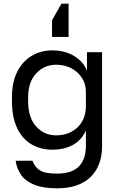

<svg xmlns="http://www.w3.org/2000/svg" viewBox="-20 -814 655 1044"><path d="M290 210Q213 210 165 190Q117 170 94 136Q71 102 65 60H157Q167 92 195 111Q223 130 290 130Q371 130 409 91Q447 52 447 -20V-105Q424 -52 376.5 -26Q329 0 265 0Q200 0 150 -30Q100 -60 72.5 -119Q45 -178 45 -265V-285Q45 -367 73.5 -423.5Q102 -480 151.5 -510Q201 -540 265 -540Q333 -540 383 -509.5Q433 -479 453 -430V-530H535V-20Q535 88 472 149Q409 210 290 210ZM285 -78Q333 -78 369.5 -98Q406 -118 426.5 -153.5Q447 -189 447 -235V-315Q447 -356 426.5 -389Q406 -422 369.5 -442Q333 -462 285 -462Q221 -462 177 -415Q133 -368 133 -285V-265Q133 -174 177 -126Q221 -78 285 -78ZM353 -794V-613H263V-704L314 -794Z"/></svg>

Font: Golos Text
Style: Regular
Weight: 400
Designer: A.Korolkova, Vitaly Kuzmin
Foundry: ParaType Ltd
Version: Version 2.004